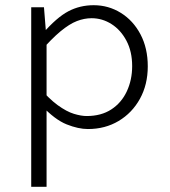

<svg xmlns="http://www.w3.org/2000/svg" viewBox="-20 -488 654 738"><path d="M100 230V-460H149L159 -336V230ZM340 -468Q397 -468 444.5 -438.5Q492 -409 520 -356Q548 -303 548 -233Q548 -163 518 -108.5Q488 -54 436 -23Q384 8 318 8Q281 8 236 -10Q191 -28 139 -83L126 -158Q167 -109 201.5 -84Q236 -59 264 -50.5Q292 -42 313 -42Q369 -42 408 -67.5Q447 -93 467.5 -137Q488 -181 488 -234Q488 -290 466 -331.5Q444 -373 408.5 -395.5Q373 -418 332 -418Q304 -418 275.5 -407Q247 -396 212.5 -367.5Q178 -339 131 -285L144 -359Q198 -421 242.5 -444.5Q287 -468 340 -468Z"/></svg>

Font: Intel One Mono Light
Style: Regular
Weight: 300
Monospace: yes
Designer: Fred Shallcrass
Foundry: Frere-Jones Type LLC
Version: Version 1.004